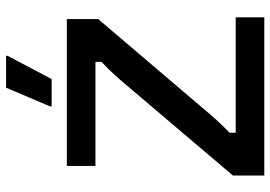

<svg xmlns="http://www.w3.org/2000/svg" viewBox="-149 -741 890 632"><g transform="rotate(-90 296.0 -425.0)"><path d="M351.7 -700 428.3 -845V-850H323.3L261.7 -705V-700ZM555 0V-94.2H175V-114.2C206.7 -144.2 232.5 -174.2 257.5 -204.2L549.2 -546.7V-650H65.8V-555.8H408.3V-535.8C375.8 -505.8 350 -475.8 325 -445.8L34.2 -103.3V0Z"/></g></svg>

Font: Familjen Grotesk Medium
Style: Regular
Weight: 500
Designer: Anders Wikstroem, Jonas Baeckman, Matilda Gysing, Kristian Moeller
Foundry: Familjen STHLM AB
Version: Version 2.000